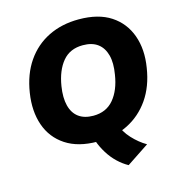

<svg xmlns="http://www.w3.org/2000/svg" viewBox="-128 -829 1061 1135"><g transform="rotate(-15 402.0 -261.5)"><path d="M519 193Q486 175 456 146.5Q426 118 403 81Q380 44 366 5L517 -60Q532 -9 571.5 33.5Q611 76 656 102ZM65 -371Q82 -481 135 -558Q188 -635 270 -675.5Q352 -716 456 -716Q576 -716 651.5 -666.5Q727 -617 758 -530.5Q789 -444 771 -335Q754 -225 700.5 -148Q647 -71 565.5 -30Q484 11 378 11Q260 11 184 -39Q108 -89 78 -175.5Q48 -262 65 -371ZM256 -361Q245 -292 257.5 -243Q270 -194 304.5 -168.5Q339 -143 394 -143Q473 -143 519 -198Q565 -253 579 -345Q591 -414 578 -462.5Q565 -511 530.5 -536.5Q496 -562 440 -562Q361 -562 316 -508Q271 -454 256 -361Z"/></g></svg>

Font: Mulish ExtraLight Black
Style: Italic
Weight: 900
Italic angle: -9°
Version: Version 3.603